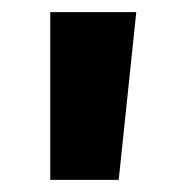

<svg xmlns="http://www.w3.org/2000/svg" viewBox="-20 -698 290 317"><path d="M205 -678H63V-401H176Z"/></svg>

Font: Work Sans
Style: Bold
Weight: 700
Designer: Wei Huang
Foundry: Wei Huang
Version: Version 2.012